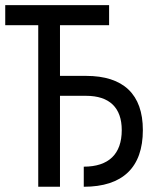

<svg xmlns="http://www.w3.org/2000/svg" viewBox="-21 -713 627 733"><path d="M298.8 0C447.3 0 524.4 -73.7 524.4 -216.3C524.4 -353 450.2 -423.3 307.6 -423.3H208V-616.7H395.5V-693.4H-1V-616.7H125V0H208V-347.2H307.6C397 -347.2 443.8 -301.8 443.8 -216.3C443.8 -125 394 -76.7 298.8 -76.7Z"/></svg>

Font: Cascadia Mono PL SemiLight
Style: Regular
Weight: 350
Monospace: yes
Designer: Aaron Bell
Foundry: Saja Typeworks
Version: Version 2404.023